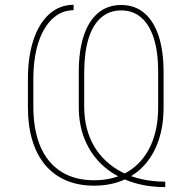

<svg xmlns="http://www.w3.org/2000/svg" viewBox="-20 -760 802 796"><path d="M665 -6.8V15.6Q584 15.6 517.8 -8.1Q451.7 -31.7 404.5 -75.4Q357.4 -119.1 332 -180.2Q306.6 -241.2 306.6 -316.4V-461.9Q306.6 -550.3 327.4 -612.3Q348.1 -674.3 387.5 -706.8Q426.8 -739.3 482.4 -739.3Q538.6 -739.3 577.6 -706.5Q616.7 -673.8 637.5 -611.6Q658.2 -549.3 658.2 -460V-315.4Q658.2 -240.2 638.2 -180.2Q618.2 -120.1 580.6 -77.6Q543 -35.2 489.7 -12.7Q436.5 9.8 370.1 9.8Q305.2 9.8 254.2 -12Q203.1 -33.7 167.7 -75.7Q132.3 -117.7 114 -178.2Q95.7 -238.8 95.7 -316.4V-431.6Q95.7 -525.9 118.9 -595Q142.1 -664.1 184.6 -701.9Q227.1 -739.7 285.2 -740.2V-717.8Q234.9 -717.3 197.3 -682.1Q159.7 -647 139.2 -583.7Q118.7 -520.5 118.2 -434.6V-316.4Q118.7 -219.2 147.9 -151.6Q177.2 -84 233.6 -48.3Q290 -12.7 370.1 -12.7Q452.6 -12.7 512 -49.3Q571.3 -85.9 603.5 -153.8Q635.7 -221.7 635.7 -315.4V-462.9Q635.7 -544.4 617.7 -601.1Q599.6 -657.7 565.4 -687.3Q531.2 -716.8 482.4 -716.8Q433.6 -716.8 399.4 -687.3Q365.2 -657.7 347.4 -601.1Q329.6 -544.4 329.1 -462.9V-316.4Q329.6 -222.2 370.8 -152.8Q412.1 -83.5 487.5 -45.4Q563 -7.3 665 -6.8Z"/></svg>

Font: Inter Tight Thin
Style: Regular
Weight: 250
Designer: Rasmus Andersson
Foundry: rsms
Version: Version 3.004